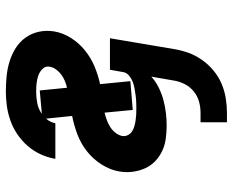

<svg xmlns="http://www.w3.org/2000/svg" viewBox="-88 -480 777 640"><g transform="rotate(-90 300.0 -159.5)"><path d="M213 209V121H244Q263 121 281.5 116Q300 111 315.5 98.5Q331 86 340 68.5Q349 51 352 32L365 -43Q348 -28 327.5 -18Q307 -8 286 -2.5Q265 3 244 5.5Q223 8 202 8Q180 8 158 5Q136 2 117 -7Q98 -16 83 -30.5Q68 -45 59.5 -64Q51 -83 48 -105Q45 -127 49 -150Q54 -180 72 -208.5Q90 -237 116 -257.5Q142 -278 172.5 -289.5Q203 -301 234 -307L225 -394Q219 -387 215 -379Q211 -371 210 -363H91Q95 -387 105.5 -410.5Q116 -434 133 -454Q150 -474 172 -489Q194 -504 218 -512.5Q242 -521 266.5 -524.5Q291 -528 315 -528Q341 -528 366.5 -525.5Q392 -523 416 -515.5Q440 -508 460.5 -495Q481 -482 495 -462.5Q509 -443 514.5 -418.5Q520 -394 516 -368Q511 -338 494 -311Q477 -284 452 -264Q427 -244 398 -232Q369 -220 340 -214L350 -113L254 -105L245 -199Q233 -196 220.5 -191.5Q208 -187 197 -180Q186 -173 177.5 -162Q169 -151 167 -139Q166 -129 170.5 -120.5Q175 -112 183 -107Q191 -102 200 -99.5Q209 -97 219 -95.5Q229 -94 238.5 -93.5Q248 -93 259 -93Q270 -93 281 -93.5Q292 -94 303 -95.5Q314 -97 325.5 -99Q337 -101 347.5 -105Q358 -109 368 -117Q378 -125 380 -136L388 -181H493L457 32Q453 57 444.5 80.5Q436 104 421 125.5Q406 147 385.5 164Q365 181 341.5 191Q318 201 293 205Q268 209 244 209ZM328 -324Q340 -327 351 -331.5Q362 -336 371.5 -343Q381 -350 388.5 -360Q396 -370 398 -381Q401 -395 391.5 -405Q382 -415 369.5 -419.5Q357 -424 343 -425.5Q329 -427 315 -427Q297 -427 277.5 -423.5Q258 -420 241 -408L319 -415Z"/></g></svg>

Font: Iosevka SS04 Extended
Style: Bold Italic
Weight: 700
Width: 7
Italic angle: -9°
Monospace: yes
Designer: Belleve Invis
Foundry: Belleve Invis
Version: Version 19.0.0; ttfautohint (v1.8.4)